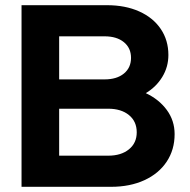

<svg xmlns="http://www.w3.org/2000/svg" viewBox="-20 -720 731 740"><path d="M63 0V-700H392Q463 -700 516.5 -676Q570 -652 599.5 -608.5Q629 -565 629 -508Q629 -462 605.5 -423.5Q582 -385 542 -361Q593 -337 623 -296Q653 -255 653 -203Q653 -143 622.5 -97Q592 -51 536.5 -25.5Q481 0 408 0ZM208 -414H383Q430 -414 457.5 -436.5Q485 -459 485 -497Q485 -535 457.5 -557.5Q430 -580 383 -580H208ZM208 -120H397Q447 -120 477 -144.5Q507 -169 507 -210Q507 -252 477 -276.5Q447 -301 397 -301H208Z"/></svg>

Font: Red Hat Display ExtraBold
Style: Regular
Weight: 800
Designer: Pentagram, MCKL
Foundry: Pentagram, MCKL
Version: Version 1.023